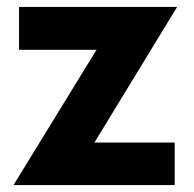

<svg xmlns="http://www.w3.org/2000/svg" viewBox="-20 -535 561 555"><path d="M253 -123H485V0H19L259 -391H35V-515H492Z"/></svg>

Font: Freely
Style: Bold
Weight: 700
Designer: Kris Sowersby
Foundry: Klim Type Foundry
Version: Version 1.006;hotconv 1.0.113;makeotfexe 2.5.65598;200799169